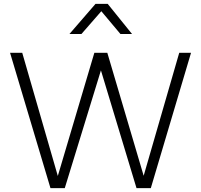

<svg xmlns="http://www.w3.org/2000/svg" viewBox="-20 -973 1040 993"><path d="M241 0 32 -700H95L279 -63L468 -700H535L723 -64L907 -700H968L760 0H686L502 -609L315 0ZM339 -797 474 -953H537L663 -797H603L504 -915L401 -797Z"/></svg>

Font: Geologica Thin
Style: Regular
Weight: 100
Designer: Sindre Bremnes, Frode Helland
Foundry: Monokrom Skriftforlag AS
Version: Version 1.010; ttfautohint (v1.8.4.7-5d5b);gftools[0.9.28]